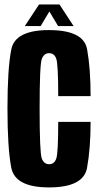

<svg xmlns="http://www.w3.org/2000/svg" viewBox="-20 -812 432 836"><path d="M193.5 4Q343.5 4 359 -81Q374.5 -166 374.5 -281.5H233.5Q233.5 -146 225 -121.5Q216.5 -97 194 -97Q171 -97 161.8 -122.5Q152.5 -148 152.5 -339.5Q152.5 -530 162 -555.2Q171.5 -580.5 194 -580.5Q216.5 -580.5 225 -556.2Q233.5 -532 233.5 -393.5H374.5Q374.5 -514.5 359.2 -597.8Q344 -681 193 -681Q45.5 -681 29 -596.2Q12.5 -511.5 12.5 -339.5Q12.5 -168.5 29 -82.2Q45.5 4 193.5 4ZM88 -698.5H157L195 -762L233 -698.5H300.5L239 -792.5H150Z"/></svg>

Font: Anybody ExtraCondensed
Style: Bold
Weight: 700
Width: 2
Version: Version 1.113;gftools[0.9.25]